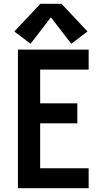

<svg xmlns="http://www.w3.org/2000/svg" viewBox="-20 -998 540 1018"><path d="M75 0V-735H450V-629H193V-450H390V-344H193V-106H450V0ZM142 -766 56 -831 194 -978H306L444 -831L358 -766L250 -906Z"/></svg>

Font: Iosevka SS01
Style: Bold
Weight: 700
Monospace: yes
Designer: Belleve Invis
Foundry: Belleve Invis
Version: 2.3.3; ttfautohint (v1.8.3)